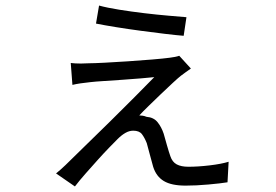

<svg xmlns="http://www.w3.org/2000/svg" viewBox="-20 -628 996 692"><path d="M337 -608Q366 -600 410 -593Q454 -586 500 -580.5Q546 -575 587 -571.5Q628 -568 652 -566L642 -499Q616 -501 574.5 -506Q533 -511 488 -517Q443 -523 399.5 -530Q356 -537 326 -543ZM668 -381Q659 -375 649 -367.5Q639 -360 632 -355Q623 -348 603 -329.5Q583 -311 560 -289Q537 -267 515.5 -246Q494 -225 482 -212Q487 -212 494 -211Q501 -210 508 -207Q534 -205 548 -187.5Q562 -170 570 -146Q575 -128 582 -103.5Q589 -79 594 -65Q601 -44 617 -35.5Q633 -27 659 -27Q694 -27 736 -32Q778 -37 804 -45L800 29Q789 31 770.5 33Q752 35 731 37Q710 39 688.5 40Q667 41 649 41Q598 41 570.5 24.5Q543 8 532 -27Q527 -44 520 -71Q513 -98 509 -112Q501 -132 491.5 -144.5Q482 -157 460 -157Q446 -157 432 -149Q418 -141 404 -127Q394 -117 374.5 -97Q355 -77 333 -52.5Q311 -28 288.5 -2.5Q266 23 250 44L182 -3Q195 -13 216 -33Q243 -60 286 -101.5Q329 -143 374.5 -188Q420 -233 463.5 -276.5Q507 -320 536 -350Q519 -348 487.5 -345.5Q456 -343 421.5 -340.5Q387 -338 355 -336Q323 -334 306 -332Q286 -330 269.5 -327.5Q253 -325 241 -322L235 -401Q242 -400 251.5 -399.5Q261 -399 272 -399Q280 -399 287 -399.5Q294 -400 302 -400Q318 -400 357 -402Q396 -404 441 -407Q486 -410 528 -413.5Q570 -417 592 -420Q601 -421 611 -423Q621 -425 626 -427Z"/></svg>

Font: Kinto Sans
Style: Regular
Weight: 400
Designer: Authors: Ryoko NISHIZUKA  (kana & ideographs); Paul D. Hunt (Latin, Greek & Cyrillic); Wenlong ZHANG  (bopomofo); Sandol
Foundry: Adobe Systems Incorporated, ookami Inc.
Version: Version 0.001